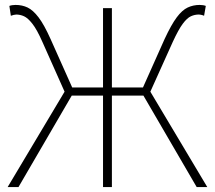

<svg xmlns="http://www.w3.org/2000/svg" viewBox="-20 -759 872 779"><path d="M11 0 242 -387 152 -589Q130 -639 111.5 -662.5Q93 -686 77.5 -693Q62 -700 46 -700Q42 -700 35.5 -698.5Q29 -697 24 -695L18 -735Q23 -737 29.5 -738Q36 -739 43 -739Q70 -739 92 -728.5Q114 -718 136.5 -688.5Q159 -659 185 -601L273 -404H398V-726H434V-404H560L648 -601Q675 -659 697 -688.5Q719 -718 741.5 -728.5Q764 -739 790 -739Q797 -739 803.5 -738Q810 -737 815 -735L808 -695Q804 -697 797.5 -698.5Q791 -700 786 -700Q770 -700 754.5 -693Q739 -686 721.5 -662.5Q704 -639 681 -589L590 -387L821 0H778L562 -371H434V0H398V-371H271L55 0Z"/></svg>

Font: Shanggu Sans SC VF
Style: Regular
Weight: 250
Designer: GuiWonder
Version: Version 1.021